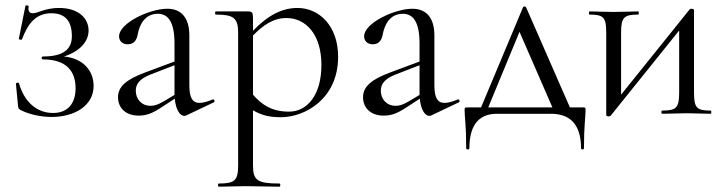

<svg xmlns="http://www.w3.org/2000/svg" viewBox="-20 -429 2727 724"><path d="M180 -3C119 -3 72 -44 52 -114C50 -120 40 -117 40 -113L48 -30C49 -20 50 -18 60 -13C88 1 130 12 175 12C262 12 333 -31 333 -105C333 -161 295 -209 221 -216C279 -234 314 -271 314 -314C314 -360 276 -399 203 -399C149 -399 124 -379 103 -379C94 -379 84 -385 88 -405C89 -408 77 -411 76 -407L51 -283C50 -280 61 -277 63 -281C86 -342 116 -379 174 -379C226 -379 251 -349 251 -293C251 -246 223 -216 142 -216C135 -216 136 -205 142 -205C231 -205 265 -160 265 -96C265 -43 239 -3 180 -3Z M683 6 786 -43C792 -46 788 -56 782 -54C761 -45 745 -41 732 -41C705 -41 694 -62 694 -108V-295C694 -359 666 -396 611 -396C544 -396 429 -342 429 -292C429 -277 439 -262 462 -262C490 -262 497 -285 500 -303C506 -332 524 -377 575 -377C613 -377 638 -348 638 -265V-197L528 -156C455 -129 425 -102 425 -62C425 -24 452 7 503 7C532 7 555 -2 587 -23L639 -57C643 -14 659 8 675 8C679 8 681 7 683 6ZM492 -87C492 -113 508 -132 545 -147L638 -183V-76V-71L596 -46C575 -34 562 -30 548 -30C513 -30 492 -56 492 -87Z M805 275C832 275 868 273 906 273L1034 275C1038 275 1038 263 1034 263C950 263 934 251 934 194V-13C969 7 998 13 1040 13C1127 13 1255 -54 1255 -215C1255 -332 1183 -399 1102 -399C1045 -399 992 -373 934 -313V-360C934 -381 931 -386 915 -386H794C790 -386 790 -374 794 -374C861 -374 878 -361 878 -305V194C878 251 866 263 805 263C801 263 801 275 805 275ZM934 -72V-295C970 -332 1009 -361 1060 -361C1133 -361 1192 -300 1192 -184C1192 -70 1138 -8 1070 -8C1005 -8 967 -34 934 -72Z M1607 6 1710 -43C1716 -46 1712 -56 1706 -54C1685 -45 1669 -41 1656 -41C1629 -41 1618 -62 1618 -108V-295C1618 -359 1590 -396 1535 -396C1468 -396 1353 -342 1353 -292C1353 -277 1363 -262 1386 -262C1414 -262 1421 -285 1424 -303C1430 -332 1448 -377 1499 -377C1537 -377 1562 -348 1562 -265V-197L1452 -156C1379 -129 1349 -102 1349 -62C1349 -24 1376 7 1427 7C1456 7 1479 -2 1511 -23L1563 -57C1567 -14 1583 8 1599 8C1603 8 1605 7 1607 6ZM1416 -87C1416 -113 1432 -132 1469 -147L1562 -183V-76V-71L1520 -46C1499 -34 1486 -30 1472 -30C1437 -30 1416 -56 1416 -87Z M1952 -401 1794 -24H1742C1732 -24 1732 -23 1732 -12C1732 15 1738 41 1738 130C1738 136 1750 136 1750 130C1750 33 1794 0 1854 0H2057C2123 0 2171 33 2171 130C2171 136 2182 136 2182 130C2182 44 2188 14 2188 -12C2188 -23 2188 -24 2178 -24H2129L1964 -401C1961 -406 1954 -406 1952 -401ZM1821 -24 1939 -309 2063 -24Z M2276 10C2279 10 2280 9 2283 7L2541 -314V-81C2541 -23 2531 -12 2477 -12C2473 -12 2473 0 2477 0L2570 -2L2660 0C2663 0 2663 -12 2660 -12C2606 -12 2597 -23 2597 -81V-391C2597 -394 2592 -396 2587 -396C2584 -396 2581 -394 2580 -393L2322 -72V-305C2322 -363 2332 -374 2386 -374C2390 -374 2390 -386 2386 -386C2363 -386 2331 -384 2293 -384C2257 -384 2228 -386 2203 -386C2200 -386 2200 -374 2203 -374C2257 -374 2266 -363 2266 -305V5C2266 8 2271 10 2276 10Z"/></svg>

Font: Cormorant Garamond
Style: Regular
Weight: 400
Designer: Christian Thalmann (Catharsis Fonts)
Foundry: Catharsis Fonts
Version: Version 4.002;Glyphs 3.4 (3410)